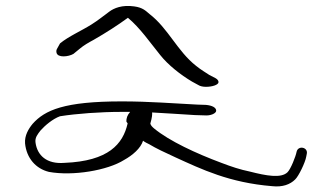

<svg xmlns="http://www.w3.org/2000/svg" viewBox="-20 -732 1099 659"><path d="M66 -240C71 -189 103 -153 148 -142C230 -127 349 -147 406 -183C435 -199 463 -223 471 -249C477 -244 486 -240 492 -237C515 -223 547 -208 582 -192C672 -151 767 -105 914 -93C950 -89 976 -99 993 -116C1005 -127 1028 -175 1031 -194L1033 -204C1038 -227 1003 -234 998 -211C995 -195 978 -152 967 -141C945 -119 893 -129 838 -143C804 -150 774 -160 740 -173C654 -205 561 -248 509 -291C503 -296 497 -302 496 -308C502 -328 503 -341 502 -346C559 -343 598 -340 649 -337L682 -336C703 -334 722 -343 722 -352C722 -363 708 -370 687 -372L657 -373C576 -377 493 -384 398 -384C200 -384 134 -354 92 -307C78 -290 64 -267 66 -240ZM102 -242C99 -260 110 -272 119 -284C134 -301 161 -324 186 -333C243 -342 324 -348 398 -348H426V-347C418 -338 413 -327 414 -314C415 -312 418 -310 418 -308C402 -238 353 -179 201 -173C140 -168 108 -199 102 -242ZM174 -551C178 -533 215 -537 232 -547L254 -565C267 -576 284 -586 301 -595C343 -619 385 -646 419 -671C461 -636 495 -586 530 -543C557 -509 600 -475 639 -452L661 -440C667 -436 677 -434 687 -434C709 -434 730 -441 730 -450C730 -455 727 -459 721 -463L698 -475C688 -482 670 -492 653 -506C589 -556 557 -635 493 -684C480 -695 470 -706 441 -710C399 -716 371 -704 355 -692C334 -677 321 -665 294 -648C259 -626 215 -607 186 -583L176 -565C173 -560 173 -556 174 -551Z"/></svg>

Font: Stray Cat
Style: UltExt
Weight: 400
Version: Version 1.0